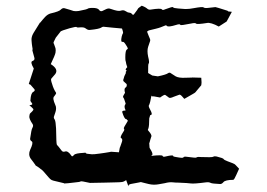

<svg xmlns="http://www.w3.org/2000/svg" viewBox="-20 -645 939 674"><path d="M258.8 -548.8C269.5 -549.8 276.4 -548.8 281.2 -544.9C286.1 -541 291 -539.1 295.9 -540C317.4 -542 330.1 -544.9 335 -547.9C338.9 -550.8 342.8 -551.8 346.7 -550.8C364.3 -548.8 374 -547.9 375 -547.9C376 -547.9 386.7 -546.9 408.2 -544.9C412.1 -534.2 413.1 -528.3 411.1 -527.3C410.2 -526.4 409.2 -523.4 407.2 -516.6C404.3 -502.9 405.3 -497.1 410.2 -498C414.1 -499 417 -495.1 420.9 -489.3C424.8 -483.4 427.7 -478.5 428.7 -475.6C428.7 -473.6 426.8 -471.7 424.8 -470.7C421.9 -468.8 419.9 -460 419.9 -444.3C419.9 -438.5 419.9 -432.6 421.9 -427.7C421.9 -423.8 423.8 -418 426.8 -409.2C421.9 -404.3 419.9 -400.4 421.9 -399.4C422.9 -398.4 424.8 -397.5 424.8 -396.5L423.8 -395.5C421.9 -394.5 420.9 -392.6 421.9 -388.7C417 -379.9 415 -374 414.1 -369.1C412.1 -364.3 412.1 -361.3 414.1 -359.4C418 -355.5 421.9 -352.5 424.8 -349.6V-346.7C425.8 -342.8 423.8 -339.8 419.9 -336.9C417 -335 416 -328.1 418.9 -319.3C413.1 -310.5 411.1 -305.7 412.1 -303.7C414.1 -301.8 417 -295.9 419.9 -285.2C420.9 -283.2 420.9 -282.2 420.9 -280.3C416 -274.4 416 -267.6 420.9 -257.8C419.9 -256.8 418.9 -256.8 418 -256.8C411.1 -256.8 408.2 -254.9 409.2 -251C414.1 -235.4 418 -227.5 422.9 -226.6C423.8 -226.6 424.8 -225.6 425.8 -225.6V-224.6C426.8 -223.6 426.8 -223.6 427.7 -223.6C428.7 -222.7 428.7 -220.7 427.7 -218.8C418 -203.1 413.1 -195.3 415 -193.4C417 -191.4 417 -187.5 413.1 -182.6C404.3 -168.9 401.4 -162.1 405.3 -160.2C409.2 -158.2 410.2 -154.3 408.2 -147.5C403.3 -133.8 401.4 -127 400.4 -126L397.5 -110.4L370.1 -112.3C369.1 -112.3 362.3 -110.4 347.7 -108.4C332 -105.5 323.2 -105.5 318.4 -104.5C314.5 -103.5 308.6 -103.5 301.8 -103.5C288.1 -104.5 282.2 -105.5 281.2 -107.4C281.2 -109.4 278.3 -109.4 273.4 -108.4C254.9 -107.4 243.2 -105.5 239.3 -100.6C235.4 -95.7 232.4 -94.7 230.5 -98.6C222.7 -110.4 214.8 -115.2 209 -113.3C203.1 -111.3 199.2 -112.3 196.3 -116.2C188.5 -127 182.6 -133.8 179.7 -136.7C177.7 -140.6 177.7 -159.2 176.8 -194.3C175.8 -210 174.8 -220.7 171.9 -225.6C168.9 -229.5 168 -233.4 169.9 -237.3C169.9 -238.3 171.9 -242.2 174.8 -252C177.7 -260.7 177.7 -270.5 173.8 -277.3C167 -293 165 -302.7 170.9 -307.6C175.8 -313.5 177.7 -317.4 176.8 -319.3C170.9 -328.1 166 -338.9 163.1 -349.6C159.2 -360.4 158.2 -367.2 160.2 -369.1L173.8 -384.8C182.6 -396.5 176.8 -408.2 158.2 -419.9C168 -440.4 173.8 -454.1 174.8 -460C175.8 -465.8 175.8 -471.7 174.8 -475.6C170.9 -487.3 168.9 -492.2 168 -494.1C167 -495.1 169.9 -501 175.8 -512.7C186.5 -526.4 192.4 -534.2 193.4 -535.2C194.3 -536.1 204.1 -540 224.6 -545.9C240.2 -549.8 248 -551.8 249 -549.8C250 -548.8 252.9 -547.9 258.8 -548.8ZM338.9 -606.4C334 -604.5 330.1 -606.4 327.1 -611.3C323.2 -615.2 316.4 -617.2 305.7 -617.2H299.8C293 -616.2 290 -616.2 289.1 -615.2C288.1 -613.3 277.3 -610.4 255.9 -606.4C250 -605.5 243.2 -605.5 238.3 -606.4C233.4 -608.4 222.7 -611.3 206.1 -616.2C201.2 -617.2 197.3 -615.2 193.4 -611.3C190.4 -607.4 178.7 -602.5 157.2 -597.7C150.4 -595.7 144.5 -591.8 138.7 -585.9C132.8 -580.1 127 -572.3 121.1 -565.4H120.1L97.7 -529.3C91.8 -519.5 89.8 -510.7 90.8 -502C91.8 -493.2 91.8 -487.3 92.8 -483.4C94.7 -475.6 94.7 -470.7 93.8 -469.7C92.8 -469.7 95.7 -460.9 100.6 -442.4C102.5 -436.5 99.6 -432.6 93.8 -430.7C87.9 -428.7 89.8 -419.9 97.7 -406.2C98.6 -405.3 97.7 -405.3 98.6 -404.3C98.6 -403.3 92.8 -385.7 81.1 -350.6C84 -348.6 85.9 -347.7 86.9 -347.7L100.6 -332C103.5 -328.1 101.6 -325.2 96.7 -322.3C90.8 -319.3 87.9 -309.6 86.9 -293.9C85.9 -291 87.9 -288.1 91.8 -283.2C95.7 -278.3 91.8 -276.4 83 -275.4C87.9 -271.5 92.8 -267.6 95.7 -263.7C99.6 -260.7 95.7 -255.9 86.9 -248C84 -246.1 84 -242.2 83 -237.3C82 -231.4 85.9 -221.7 94.7 -209C96.7 -205.1 96.7 -201.2 93.8 -196.3C90.8 -191.4 88.9 -179.7 85.9 -159.2C85 -155.3 86.9 -151.4 91.8 -148.4C95.7 -145.5 93.8 -135.7 85.9 -119.1C81.1 -108.4 81.1 -97.7 87.9 -87.9C94.7 -79.1 100.6 -71.3 104.5 -65.4C103.5 -64.5 106.4 -63.5 112.3 -59.6C117.2 -56.6 120.1 -53.7 124 -50.8C125 -50.8 130.9 -45.9 139.6 -35.2C148.4 -24.4 154.3 -18.6 156.2 -16.6C159.2 -13.7 163.1 -11.7 168 -10.7C172.9 -9.8 185.5 -6.8 204.1 -2C205.1 -2 205.1 -2 205.1 -1H207C210.9 -1 223.6 -2 246.1 -4.9C256.8 -5.9 261.7 -6.8 262.7 -7.8C263.7 -9.8 273.4 -7.8 295.9 -2.9L347.7 -3.9C381.8 -4.9 401.4 -4.9 406.2 -5.9C410.2 -5.9 416 -7.8 422.9 -12.7C424.8 -6.8 427.7 0 430.7 8.8C431.6 5.9 431.6 3.9 432.6 3.9C432.6 2.9 434.6 2.9 438.5 1C461.9 -2.9 473.6 -5.9 474.6 -5.9C475.6 -5.9 484.4 -2.9 502 1C513.7 3.9 525.4 3.9 536.1 2C546.9 0 553.7 -1 558.6 -2C569.3 -4.9 579.1 -5.9 586.9 -4.9C594.7 -3.9 600.6 -3.9 605.5 -3.9C628.9 -2.9 644.5 -2 650.4 -1C656.2 0 673.8 -1 703.1 -4.9C710.9 -5.9 715.8 -4.9 719.7 -2.9C722.7 -1 734.4 0 752.9 1C756.8 1 760.7 -1 764.6 -5.9C768.6 -10.7 780.3 -13.7 798.8 -13.7C801.8 -14.6 804.7 -20.5 809.6 -31.2L819.3 -52.7C808.6 -64.5 803.7 -69.3 802.7 -69.3C801.8 -70.3 793.9 -73.2 778.3 -79.1C771.5 -82 766.6 -84 765.6 -85.9C764.6 -88.9 755.9 -91.8 740.2 -95.7C735.4 -96.7 731.4 -96.7 728.5 -94.7C725.6 -92.8 710.9 -92.8 682.6 -93.8C675.8 -94.7 670.9 -93.8 668.9 -91.8C668 -90.8 657.2 -91.8 634.8 -94.7C628.9 -95.7 625 -94.7 624 -92.8C623 -89.8 614.3 -90.8 597.7 -93.8C590.8 -94.7 587.9 -95.7 587.9 -97.7C586.9 -100.6 578.1 -99.6 561.5 -95.7C554.7 -93.8 551.8 -94.7 550.8 -97.7C549.8 -100.6 536.1 -100.6 510.7 -97.7L514.6 -101.6C516.6 -104.5 513.7 -112.3 506.8 -123C505.9 -124 505.9 -125 504.9 -127L503.9 -142.6C503.9 -143.6 504.9 -143.6 504.9 -144.5C506.8 -152.3 508.8 -158.2 510.7 -164.1C512.7 -167 511.7 -171.9 506.8 -178.7C503.9 -182.6 502 -184.6 499 -188.5C499 -190.4 500 -192.4 501 -194.3C502.9 -200.2 503.9 -211.9 503.9 -229.5C504.9 -232.4 505.9 -235.4 506.8 -239.3V-240.2C507.8 -241.2 508.8 -241.2 509.8 -241.2C511.7 -242.2 512.7 -243.2 512.7 -245.1C512.7 -249 509.8 -255.9 503.9 -266.6C502.9 -267.6 502.9 -270.5 502 -273.4C505.9 -280.3 508.8 -293 511.7 -309.6C512.7 -308.6 512.7 -307.6 513.7 -306.6C514.6 -307.6 523.4 -306.6 542 -302.7C552.7 -310.5 558.6 -313.5 560.5 -311.5C563.5 -309.6 566.4 -307.6 571.3 -303.7C574.2 -299.8 580.1 -300.8 590.8 -305.7C600.6 -309.6 607.4 -311.5 609.4 -312.5C611.3 -313.5 615.2 -311.5 620.1 -305.7L627 -297.9C652.3 -312.5 665 -319.3 665 -320.3C666 -320.3 671.9 -329.1 686.5 -345.7C687.5 -352.5 687.5 -355.5 687.5 -356.4C687.5 -356.4 687.5 -361.3 686.5 -372.1C666 -373 656.2 -373 655.3 -373C654.3 -372.1 647.5 -373 631.8 -372.1C616.2 -371.1 603.5 -373 596.7 -377C589.8 -381.8 585 -384.8 580.1 -387.7C577.1 -390.6 573.2 -390.6 569.3 -387.7C565.4 -384.8 553.7 -380.9 534.2 -377C521.5 -378.9 515.6 -379.9 514.6 -379.9L500 -388.7C500 -410.2 500 -420.9 502 -421.9C503.9 -423.8 503.9 -431.6 500 -446.3C497.1 -460 497.1 -471.7 500 -480.5L505.9 -498C507.8 -502 507.8 -505.9 505.9 -509.8C504.9 -512.7 501 -520.5 496.1 -534.2L498 -535.2L502 -538.1C524.4 -543.9 536.1 -545.9 537.1 -546.9C538.1 -546.9 545.9 -549.8 560.5 -555.7C562.5 -556.6 563.5 -556.6 566.4 -553.7C569.3 -550.8 580.1 -551.8 598.6 -557.6C607.4 -560.5 612.3 -560.5 613.3 -557.6C614.3 -555.7 626 -557.6 651.4 -562.5C660.2 -564.5 666 -564.5 668 -562.5C669.9 -559.6 682.6 -560.5 708 -564.5C710.9 -565.4 715.8 -564.5 723.6 -562.5C730.5 -560.5 739.3 -556.6 748 -551.8C765.6 -563.5 774.4 -568.4 775.4 -569.3C776.4 -570.3 782.2 -582 793.9 -603.5C787.1 -604.5 783.2 -604.5 782.2 -604.5L778.3 -607.4C751 -616.2 737.3 -620.1 736.3 -620.1C735.4 -620.1 726.6 -619.1 710 -617.2C702.1 -616.2 696.3 -617.2 694.3 -619.1C692.4 -621.1 680.7 -620.1 659.2 -616.2C650.4 -614.3 640.6 -613.3 630.9 -613.3C622.1 -614.3 612.3 -614.3 605.5 -615.2C594.7 -616.2 588.9 -617.2 587.9 -619.1C586.9 -622.1 578.1 -619.1 559.6 -612.3C553.7 -609.4 549.8 -609.4 547.9 -612.3C545.9 -615.2 533.2 -615.2 508.8 -611.3C504.9 -610.4 501 -611.3 497.1 -614.3C494.1 -617.2 488.3 -621.1 477.5 -625C469.7 -619.1 464.8 -616.2 464.8 -615.2C464.8 -614.3 460 -607.4 450.2 -594.7C448.2 -591.8 445.3 -592.8 442.4 -596.7C440.4 -599.6 435.5 -600.6 428.7 -601.6C425.8 -603.5 421.9 -605.5 418 -607.4C414.1 -609.4 409.2 -609.4 403.3 -607.4C397.5 -605.5 386.7 -607.4 370.1 -613.3L363.3 -615.2C358.4 -616.2 350.6 -612.3 338.9 -606.4Z"/></svg>

Font: Hermetico
Style: Regular
Weight: 400
Version: Version 1.0